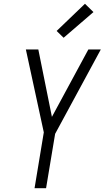

<svg xmlns="http://www.w3.org/2000/svg" viewBox="-20 -997 554 1017"><path d="M163 0 212 -296 117 -735H183L255 -378L448 -735H514L272 -288L224 0ZM317 -797 280 -833 430 -977 475 -933Z"/></svg>

Font: Iosevka SS04 Light Oblique
Style: Regular
Weight: 300
Italic angle: -9°
Monospace: yes
Designer: Belleve Invis
Foundry: Belleve Invis
Version: Version 19.0.0; ttfautohint (v1.8.4)